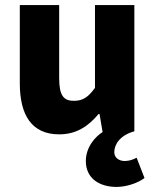

<svg xmlns="http://www.w3.org/2000/svg" viewBox="-20 -517 612 756"><path d="M439 219C476 219 521 205 549 184L518 104C505 111 489 117 471 117C451 117 430 106 430 82C430 53 451 16 509 0V-497H354V-171C327 -134 306 -120 271 -120C231 -120 213 -140 213 -209V-497H58V-189C58 -65 104 12 213 12C280 12 327 -19 368 -68H372L384 3C358 19 318 60 318 117C318 186 372 219 439 219Z"/></svg>

Font: DAIFUKU Sans
Style: Bold
Weight: 700
Designer: Original font ‘Source Han Sans JP’ : Paul D. Hunt
Foundry: Daifuku
Version: Version 1.000